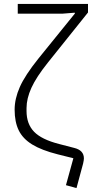

<svg xmlns="http://www.w3.org/2000/svg" viewBox="-20 -799 489 984"><path d="M71 -779H431V-735L226 -479Q166 -404 141 -349Q116 -294 116 -245V-230Q116 -164 154.5 -124Q193 -84 283 -61L360 -41Q410 -29 410 13Q410 21 406 39L372 165L318 150L356 12L276 -8Q193 -29 145 -58.5Q97 -88 76 -131Q55 -174 55 -237Q55 -293 81.5 -353Q108 -413 177 -499L364 -730L363 -734L301 -729H71Z"/></svg>

Font: IBM Plex Sans JP Light
Style: Regular
Weight: 300
Designer: Mike Abbink; Paul van der Laan; Pieter van Rosmalen; Wujin Sim; Yejin Wi; Jinhee Kim; Boomi Park; Yona Kim; Kichan Ma
Foundry: Sandoll Inc.
Version: Version 1.002